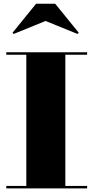

<svg xmlns="http://www.w3.org/2000/svg" viewBox="-20 -1038 514 1058"><path d="M231 -922.5 407 -851 414 -857.5 284 -1017.5H179L49 -857.5L55.5 -851ZM14.5 -13.5V0H460V-13.5H340V-736.5H460V-750H14.5V-736.5H125V-13.5Z"/></svg>

Font: Bodoni* 16pt Fatface
Style: Regular
Weight: 900
Version: Version 2.3